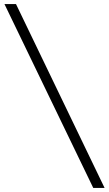

<svg xmlns="http://www.w3.org/2000/svg" viewBox="-20 -785 539 949"><path d="M2 -765 441 144H497L59 -765Z"/></svg>

Font: Roboto Serif 20pt ExtraLight
Style: Regular
Weight: 250
Version: Version 1.008